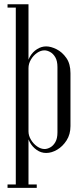

<svg xmlns="http://www.w3.org/2000/svg" viewBox="-20 -719 389 907"><path d="M54.6 -699H114.6V168.4H54.6ZM15.6 152.4H54.6V168.4H15.6ZM15.6 -699H54.6V-683H15.6ZM108.8 -403Q108.8 -429.9 121.6 -451.8Q134.4 -473.8 155 -486.8Q175.6 -499.8 198 -499.8Q220.5 -499.8 247.2 -486.4Q274 -473 293.4 -445.2Q312.9 -417.5 312.9 -373.2V-123.2Q312.9 -84.5 294.6 -55.9Q276.2 -27.2 250 -11.8Q223.8 3.6 198.2 3.6Q174 3.6 153.6 -10.6Q133.1 -24.9 120.9 -47Q108.8 -69.1 108.8 -92.4ZM114.6 -98.4Q114.6 -78.4 126.1 -59.1Q137.5 -39.8 155.2 -27.4Q173 -15 190.8 -15Q203.1 -15 217.3 -22.7Q231.5 -30.4 241.4 -47.6Q251.4 -64.8 251.4 -93.5V-401.9Q251.4 -431.2 241.2 -448.5Q231.1 -465.8 216.8 -473.4Q202.5 -481.1 190.1 -481.1Q172.4 -481.1 154.9 -469.1Q137.5 -457 126.1 -437.6Q114.6 -418.2 114.6 -396.9ZM114.6 152.4H153.6V168.4H114.6Z"/></svg>

Font: Emberly Black
Style: Regular
Weight: 900
Designer: Rajesh Rajput
Foundry: Rajesh Rajput
Version: Version 1.000